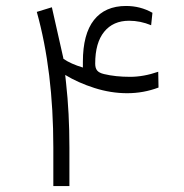

<svg xmlns="http://www.w3.org/2000/svg" viewBox="-20 -629 619 647"><path d="M330.6 -379.4Q369.1 -370.1 418.5 -370.1Q463.9 -370.1 513.2 -387.2L514.2 -334Q463.4 -314.9 408.7 -314.9Q353.5 -314.9 298.3 -332.5Q243.2 -350.1 199.7 -376.5L202.6 -349.6Q213.9 -248.5 213.9 -131.8V-2H159.7V-131.8Q159.7 -389.6 104 -588.9L154.8 -604.5L192.9 -435.5L193.8 -430.7Q218.8 -413.6 259.3 -401.4V-420.9Q259.3 -514.2 296.6 -561.5Q334 -608.9 404.8 -608.9Q453.1 -608.9 493.7 -585.9L489.3 -543.9Q453.1 -559.1 415 -559.1Q361.3 -559.1 331.1 -522Q300.8 -484.9 300.8 -414.6Q300.8 -399.4 307.4 -391.4Q314 -383.3 330.6 -379.4Z"/></svg>

Font: Shabnam Thin FD-WOL
Style: Thin-FD-WOL
Weight: 100
Foundry: DejaVu fonts team - Redesigned by Saber Rastikerdar - Based on Vazir font
Version: Version 5.0.1